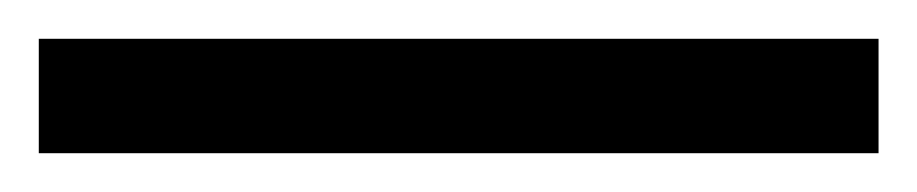

<svg xmlns="http://www.w3.org/2000/svg" viewBox="-25 63 473 99"><path d="M-5 142H428V83H-5Z"/></svg>

Font: Noto Serif Ethiopic SemiCondensed
Style: Regular
Weight: 400
Width: 4
Designer: Monotype Design Team
Foundry: Monotype Imaging Inc.
Version: Version 2.102